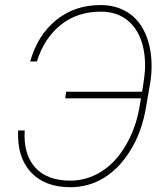

<svg xmlns="http://www.w3.org/2000/svg" viewBox="-20 -741 672 770"><path d="M79.1 -217.8Q73.2 -122.1 121.1 -69.3Q168.9 -16.6 262.2 -16.6Q327.6 -16.6 385 -52Q442.4 -87.4 483.2 -156Q523.9 -224.6 538.6 -307.6L545.4 -346.7H241.7L245.1 -373H549.8Q561.5 -440.4 562 -475.6Q562 -577.6 514.9 -636Q467.8 -694.3 384.3 -694.3Q290 -694.3 223.6 -641.1Q157.2 -587.9 127.9 -494.6H101.1Q130.4 -599.1 204.6 -659.9Q278.8 -720.7 383.8 -720.7Q444.8 -720.7 491.2 -691.9Q537.6 -663.1 562.3 -607.7Q586.9 -552.2 587.9 -482.4Q588.4 -442.4 582 -405.8L564.5 -305.2Q547.9 -210.4 502.9 -137.7Q458 -64.9 396.5 -27.6Q335 9.8 262.2 9.8Q159.7 9.8 103.8 -50.5Q47.9 -110.8 52.7 -217.8Z"/></svg>

Font: Roboto Thin
Style: Italic
Weight: 250
Italic angle: -12°
Designer: Google
Version: Version 2.134; 2016